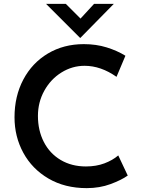

<svg xmlns="http://www.w3.org/2000/svg" viewBox="-20 -964 735 992"><path d="M428 8Q315 8 230.5 -41.5Q146 -91 100.5 -174.5Q55 -258 55 -358Q55 -467 100.5 -553Q146 -639 227.5 -687.5Q309 -736 413 -736Q477 -736 531.5 -719Q586 -702 628 -676L582 -567Q501 -624 417 -624Q353 -624 297.5 -589.5Q242 -555 209 -495.5Q176 -436 176 -365Q176 -290 206.5 -230.5Q237 -171 293.5 -137.5Q350 -104 424 -104Q477 -104 519.5 -120Q562 -136 591 -161L640 -57Q608 -34 551.5 -13Q495 8 428 8ZM568 -944 395 -768H394L218 -944H320L396 -868L466 -944Z"/></svg>

Font: Josefin Sans SemiBold
Style: Regular
Weight: 600
Designer: Santiago Orozco
Foundry: Typemade
Version: Version 2.000